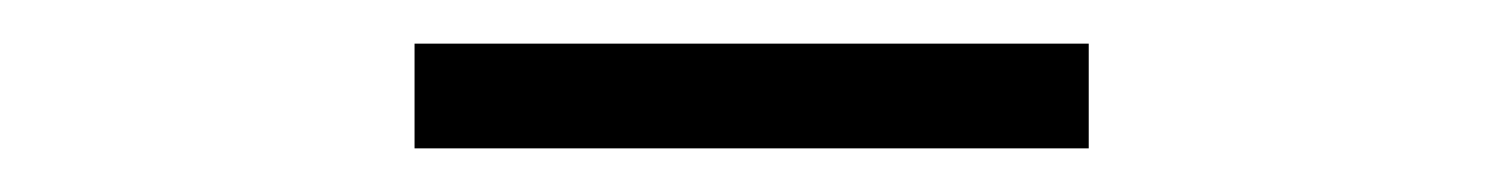

<svg xmlns="http://www.w3.org/2000/svg" viewBox="-20 -777 689 88"><path d="M170 -757H479V-709H170Z"/></svg>

Font: Biryani UltraLight
Style: Regular
Weight: 250
Designer: Dan Reynolds and Mathieu Réguer
Foundry: Dan Reynolds and Mathieu Réguer
Version: Version 1.003; ttfautohint (v1.1) -l 5 -r 5 -G 72 -x 0 -D la